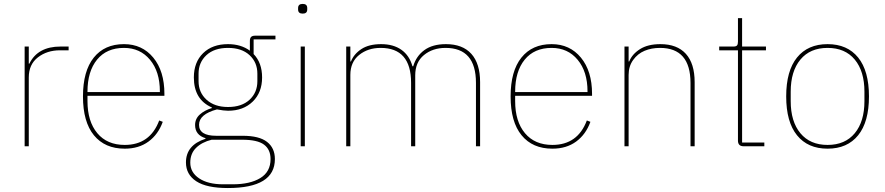

<svg xmlns="http://www.w3.org/2000/svg" viewBox="-20 -742 4488 974"><path d="M105 0V-505.9H126V-418.9H128.9Q171.4 -505.9 287.1 -505.9H328.1V-486.8H284.2Q218.3 -486.8 172.1 -450.9Q126 -415 126 -349.1V0Z M612.8 12.2Q512.2 12.2 456.5 -55.7Q400.9 -123.5 400.9 -252.9Q400.9 -381.3 455.6 -449.7Q510.3 -518.1 608.9 -518.1Q701.2 -518.1 757.6 -449.7Q814 -381.3 814 -266.1V-255.9H423.8V-229Q423.8 -126 473.6 -66.4Q523.4 -6.8 612.8 -6.8Q741.2 -6.8 787.6 -130.9L805.7 -124Q782.7 -60.1 733.4 -23.9Q684.1 12.2 612.8 12.2ZM423.8 -274.9H791V-278.8Q791 -378.4 741 -438.7Q690.9 -499 608.9 -499Q521 -499 472.4 -439.5Q423.8 -379.9 423.8 -276.9Z M1135.7 211.9Q1027.8 211.9 975.6 177.5Q923.3 143.1 923.3 82Q923.3 -5.9 1022.5 -38.1V-41Q969.7 -57.1 969.7 -107.9Q969.7 -139.6 993.7 -161.1Q1017.6 -182.6 1054.7 -193.8V-196.8Q963.4 -236.8 963.4 -349.1Q963.4 -426.3 1010.3 -472.2Q1057.1 -518.1 1136.7 -518.1Q1202.1 -518.1 1247.6 -484.9V-534.2Q1247.6 -548.3 1253.9 -554.7Q1260.3 -561 1274.4 -561H1377.4V-542H1266.6V-467.8Q1309.6 -423.3 1309.6 -349.1Q1309.6 -272.9 1262 -226.6Q1214.4 -180.2 1136.7 -180.2Q1115.7 -180.2 1080.6 -187Q989.7 -162.6 989.7 -108.9Q989.7 -53.2 1076.7 -53.2H1211.4Q1294.9 -53.2 1334.7 -22.2Q1374.5 8.8 1374.5 64.9Q1374.5 211.9 1135.7 211.9ZM1136.7 -199.2Q1206.1 -199.2 1245.8 -235.8Q1285.6 -272.5 1285.6 -330.1V-368.2Q1285.6 -425.8 1245.8 -462.4Q1206.1 -499 1136.7 -499Q1066.9 -499 1027.1 -462.2Q987.3 -425.3 987.3 -368.2V-330.1Q987.3 -272.9 1027.8 -236.1Q1068.4 -199.2 1136.7 -199.2ZM1111.3 192.9H1160.6Q1249 192.9 1300.8 161.1Q1352.5 129.4 1352.5 64.9Q1352.5 16.6 1319.3 -8.3Q1286.1 -33.2 1208.5 -33.2H1053.7Q1003.4 -20.5 974.4 8.3Q945.3 37.1 945.3 83Q945.3 132.8 990.2 162.8Q1035.2 192.9 1111.3 192.9Z M1515.6 -672.9Q1492.2 -672.9 1492.2 -693.8V-701.2Q1492.2 -722.2 1515.6 -722.2Q1538.6 -722.2 1538.6 -701.2V-693.8Q1538.6 -672.9 1515.6 -672.9ZM1505.4 0V-505.9H1526.4V0Z M1736.3 0V-505.9H1757.3V-430.2H1760.3Q1775.4 -468.3 1813.5 -493.2Q1851.6 -518.1 1913.6 -518.1Q1975.6 -518.1 2016.4 -489.3Q2057.1 -460.4 2072.3 -405.8H2076.2Q2091.3 -457.5 2132.8 -487.8Q2174.3 -518.1 2242.2 -518.1Q2326.7 -518.1 2371.1 -468.8Q2415.5 -419.4 2415.5 -325.2V0H2394.5V-321.8Q2394.5 -499 2240.2 -499Q2174.8 -499 2130.6 -462.6Q2086.4 -426.3 2086.4 -359.9V0H2065.4V-321.8Q2065.4 -499 1911.1 -499Q1846.2 -499 1801.8 -463.1Q1757.3 -427.2 1757.3 -361.8V0Z M2782.2 12.2Q2681.6 12.2 2626 -55.7Q2570.3 -123.5 2570.3 -252.9Q2570.3 -381.3 2625 -449.7Q2679.7 -518.1 2778.3 -518.1Q2870.6 -518.1 2927 -449.7Q2983.4 -381.3 2983.4 -266.1V-255.9H2593.3V-229Q2593.3 -126 2643.1 -66.4Q2692.9 -6.8 2782.2 -6.8Q2910.6 -6.8 2957 -130.9L2975.1 -124Q2952.1 -60.1 2902.8 -23.9Q2853.5 12.2 2782.2 12.2ZM2593.3 -274.9H2960.4V-278.8Q2960.4 -378.4 2910.4 -438.7Q2860.4 -499 2778.3 -499Q2690.4 -499 2641.8 -439.5Q2593.3 -379.9 2593.3 -276.9Z M3147.9 0V-505.9H3168.9V-430.2H3171.9Q3187 -467.8 3226.8 -492.9Q3266.6 -518.1 3330.1 -518.1Q3415 -518.1 3459.5 -468.8Q3503.9 -419.4 3503.9 -325.2V0H3482.9V-320.8Q3482.9 -499 3328.1 -499Q3285.2 -499 3250 -484.4Q3214.8 -469.7 3191.9 -437.7Q3168.9 -405.8 3168.9 -361.8V0Z M3752.4 0Q3723.6 0 3723.6 -28.8V-486.8H3628.4V-505.9H3700.7Q3713.9 -505.9 3718.8 -511.5Q3723.6 -517.1 3723.6 -530.8V-649.9H3744.6V-505.9H3865.7V-486.8H3744.6V-19H3857.4V0Z M4333.3 -55.7Q4278.3 12.2 4178.2 12.2Q4078.1 12.2 4023.2 -55.7Q3968.3 -123.5 3968.3 -252.9Q3968.3 -382.3 4023.2 -450.2Q4078.1 -518.1 4178.2 -518.1Q4278.3 -518.1 4333.3 -450.2Q4388.2 -382.3 4388.2 -252.9Q4388.2 -123.5 4333.3 -55.7ZM4365.2 -229V-276.9Q4365.2 -380.4 4316.2 -439.7Q4267.1 -499 4178.2 -499Q4089.4 -499 4040.3 -439.7Q3991.2 -380.4 3991.2 -276.9V-229Q3991.2 -125.5 4040.3 -66.2Q4089.4 -6.8 4178.2 -6.8Q4267.1 -6.8 4316.2 -66.2Q4365.2 -125.5 4365.2 -229Z"/></svg>

Font: Anuphan Thin
Style: Regular
Weight: 250
Designer: Mike Abbink, Paul van der Laan, Pieter van Rosmalen, Mint Tantisuwanna
Foundry: Bold Monday; Cadson Demak
Version: Version 3.002;hotconv 1.0.109;makeotfexe 2.5.65596